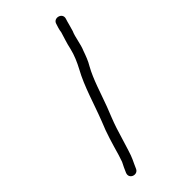

<svg xmlns="http://www.w3.org/2000/svg" viewBox="-241 -746 893 893"><g transform="rotate(-45 205.5 -299.0)"><path d="M52 52C39 84.4 85.5 100.2 98 72C114 34.7 120.7 27.9 134 -16C145.3 -53.8 156.6 -90.5 168 -126C178.3 -158.1 195.2 -198.8 207 -229C230.4 -291.3 251.6 -363.9 282 -418C295.4 -439.9 304.2 -464 313 -489C326.8 -520.1 329.8 -560.3 343 -590C349.9 -610.8 354.2 -632.7 361 -653C370.6 -684.8 322.5 -697.6 313 -669C308.2 -654.7 302.8 -638.8 301 -623C292.6 -593.4 284.1 -572.7 277 -539C268.8 -504.1 254.5 -472.1 239 -443C198.2 -369.5 173.2 -277.9 141 -196C117.9 -142.1 103 -88.6 86 -30L75 3C68.1 15.2 57.3 39.7 52 52Z"/></g></svg>

Font: HoneyBee
Style: Book
Weight: 300
Foundry: Cannot Into Space Fonts
Version: Version 0.89